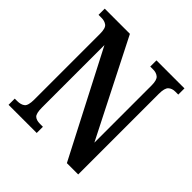

<svg xmlns="http://www.w3.org/2000/svg" viewBox="-188 -861 1008 1008"><g transform="rotate(45 315.5 -357.0)"><path d="M24 0V-46H42Q69 -46 84.5 -58Q100 -70 100 -115V-603Q100 -645 84.5 -656.5Q69 -668 47 -668H24V-714H211L483 -178V-603Q483 -643 468 -655.5Q453 -668 430 -668H408V-714H616V-668H594Q570 -668 555.5 -654.5Q541 -641 541 -599V0H457L158 -578V-115Q158 -70 171.5 -58Q185 -46 210 -46H233V0Z"/></g></svg>

Font: Noto Serif ExtraCondensed SemiBold
Style: Regular
Weight: 600
Width: 2
Designer: Monotype Design Team
Foundry: Monotype Imaging Inc.
Version: Version 2.015; ttfautohint (v1.8.4.7-5d5b)